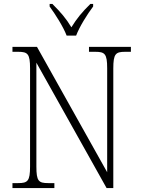

<svg xmlns="http://www.w3.org/2000/svg" viewBox="-20 -951 716 971"><path d="M317 -771H365C382 -816 422 -880 451 -918V-931H437C394 -889 369 -858 341 -813C314 -858 287 -889 245 -931H231V-918C259 -880 300 -816 317 -771ZM43 0H255V-25H224C175 -25 164 -35 164 -109V-634L519 0H553V-605C553 -679 565 -689 613 -689H642V-714H430V-689H462C510 -689 522 -679 522 -606V-80L167 -714H43V-689H72C120 -689 132 -679 132 -606V-109C132 -35 120 -25 72 -25H43Z"/></svg>

Font: Noto Serif Bengali SemiCondensed ExtraLight
Style: Regular
Weight: 200
Width: 4
Designer: Juan Bruce, Universal Thirst, Indian Type Foundry and the Monotype Design Team.
Foundry: Monotype Imaging Inc.
Version: Version 2.003